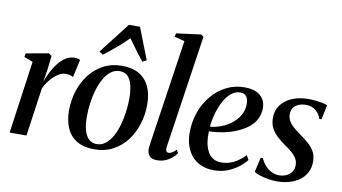

<svg xmlns="http://www.w3.org/2000/svg" viewBox="-80 -1007 2154 1208"><g transform="rotate(10 997.0 -403.0)"><path d="M36 0 101 -463 45 -484.5 49 -508 192.5 -534 212 -520.5 202 -434.5 189.5 -353Q200.5 -385 217 -417Q233.5 -449 254.8 -475.8Q276 -502.5 301.8 -518.5Q327.5 -534.5 356 -534.5Q369.5 -534.5 379 -532.2Q388.5 -530 393 -527L368 -412.5Q364 -416.5 350.8 -420.8Q337.5 -425 321.5 -425Q300.5 -425 280.8 -414.8Q261 -404.5 243.2 -387.2Q225.5 -370 211.2 -349.8Q197 -329.5 187.5 -309.5L143.5 0Z M660 -536.5Q726 -536.5 769.8 -511Q813.5 -485.5 835.8 -437.8Q858 -390 858 -322.5Q858 -258 839.2 -198.2Q820.5 -138.5 784.5 -91Q748.5 -43.5 696.2 -16Q644 11.5 577.5 11.5Q512 11.5 468 -14Q424 -39.5 402 -87.2Q380 -135 379.5 -201Q379.5 -266.5 398.5 -326.8Q417.5 -387 454 -434.2Q490.5 -481.5 542.5 -509Q594.5 -536.5 660 -536.5ZM652 -501Q620 -501 594.8 -481.2Q569.5 -461.5 551 -428.2Q532.5 -395 520.5 -353.8Q508.5 -312.5 502.8 -268.5Q497 -224.5 497 -184Q497 -131 507.5 -95.2Q518 -59.5 538 -41.5Q558 -23.5 587 -23.5Q618.5 -23.5 643.5 -43.2Q668.5 -63 687 -96.2Q705.5 -129.5 717.2 -170.8Q729 -212 734.8 -255.5Q740.5 -299 740.5 -339.5Q740.5 -388 732 -424.2Q723.5 -460.5 704.2 -480.8Q685 -501 652 -501ZM528 -584 504 -600 657.5 -798H728L806.5 -597.5L781 -584.5Q756 -614 732 -647Q708 -680 681.5 -716.5Q648.5 -683 610.5 -650.5Q572.5 -618 528 -584Z M1024.5 -79.5Q1023 -63 1028.2 -55.5Q1033.5 -48 1042.5 -48Q1051.5 -48 1063.2 -54.2Q1075 -60.5 1090.5 -76.5L1102 -55Q1091 -40 1073.2 -24.8Q1055.5 -9.5 1031.8 0.5Q1008 10.5 977.5 10.5Q959.5 10.5 945.5 4.5Q931.5 -1.5 923.5 -15.5Q915.5 -29.5 915.5 -52Q915.5 -56.5 916.5 -64.2Q917.5 -72 918.8 -81.2Q920 -90.5 921 -99L1019 -757.5L953.5 -774L958.5 -796.5L1116 -817L1132.5 -805.5Z M1546 -91Q1531 -70.5 1501.8 -46.8Q1472.5 -23 1431.8 -6.2Q1391 10.5 1342 10.5Q1292.5 10.5 1256.5 -6.2Q1220.5 -23 1197 -52.2Q1173.5 -81.5 1162.2 -119Q1151 -156.5 1151.5 -198Q1151.5 -267 1173.5 -328.2Q1195.5 -389.5 1234.8 -436.2Q1274 -483 1327.2 -510Q1380.5 -537 1443 -537Q1489.5 -537 1519.2 -523Q1549 -509 1563.8 -484.2Q1578.5 -459.5 1578.5 -428Q1578.5 -385 1559.5 -352.2Q1540.5 -319.5 1507.8 -296Q1475 -272.5 1434.8 -257Q1394.5 -241.5 1351.5 -233.8Q1308.5 -226 1269.5 -225Q1267.5 -190.5 1272.2 -158.5Q1277 -126.5 1289.8 -101Q1302.5 -75.5 1324.5 -60.8Q1346.5 -46 1378.5 -46Q1409 -46 1436 -55.2Q1463 -64.5 1486.5 -81.2Q1510 -98 1530 -119ZM1422.5 -500.5Q1391 -500.5 1364.8 -479Q1338.5 -457.5 1319 -421.8Q1299.5 -386 1287 -342.5Q1274.5 -299 1270.5 -255Q1302.5 -258 1332.5 -268.2Q1362.5 -278.5 1388.2 -295Q1414 -311.5 1433.2 -333.2Q1452.5 -355 1463.2 -380.8Q1474 -406.5 1474 -435.5Q1473.5 -468 1460.5 -484.2Q1447.5 -500.5 1422.5 -500.5Z M1953.5 -423H1939Q1932 -451 1907 -473.2Q1882 -495.5 1843 -495.5Q1817 -495.5 1796.5 -487Q1776 -478.5 1764 -462.2Q1752 -446 1751.5 -422Q1751 -398 1762.2 -378Q1773.5 -358 1793 -341Q1812.5 -324 1837 -306.5Q1868 -285 1893 -263.2Q1918 -241.5 1933 -214.8Q1948 -188 1948 -151Q1948 -111.5 1932 -81.2Q1916 -51 1888 -30.8Q1860 -10.5 1823.2 0Q1786.5 10.5 1744.5 10.5Q1716.5 10.5 1686.2 5.2Q1656 0 1631.8 -8.2Q1607.5 -16.5 1597.5 -24.5L1619.5 -118.5H1633Q1642.5 -95.5 1659.8 -75Q1677 -54.5 1700.5 -42Q1724 -29.5 1751.5 -29.5Q1776 -29.5 1797 -38.8Q1818 -48 1831 -66Q1844 -84 1844 -110Q1844 -135.5 1831.2 -155.2Q1818.5 -175 1797.5 -192.2Q1776.5 -209.5 1751 -226.5Q1728 -242.5 1704.8 -263.8Q1681.5 -285 1666.2 -313.2Q1651 -341.5 1651 -379.5Q1651 -427.5 1677.2 -462.2Q1703.5 -497 1748.8 -515.8Q1794 -534.5 1851.5 -534.5Q1876 -534.5 1900.2 -531.8Q1924.5 -529 1943.8 -524.8Q1963 -520.5 1973.5 -516.5Z"/></g></svg>

Font: Merriweather 96pt Medium
Style: Italic
Weight: 500
Italic angle: -7.8°
Version: Version 2.101